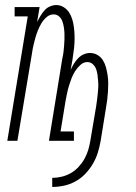

<svg xmlns="http://www.w3.org/2000/svg" viewBox="-20 -558 540 761"><path d="M187 183V147Q205 147 224 142.5Q243 138 260 128.5Q277 119 291 104Q305 89 314.5 72Q324 55 329.5 37Q335 19 338 0Q344 -34 349.5 -68Q355 -102 361 -136Q363 -148 364.5 -161Q366 -174 367.5 -186.5Q369 -199 369.5 -211.5Q370 -224 369 -236.5Q368 -249 366.5 -261Q365 -273 361 -284Q357 -295 348 -303.5Q339 -312 326 -312Q311 -312 298.5 -300.5Q286 -289 277.5 -275.5Q269 -262 263.5 -247.5Q258 -233 253.5 -218.5Q249 -204 246 -189Q243 -174 240 -159L220 -37H273V0H174L227 -326Q230 -338 231.5 -350.5Q233 -363 234 -375.5Q235 -388 235.5 -401Q236 -414 235.5 -426Q235 -438 233 -450.5Q231 -463 227 -474Q223 -485 214 -493Q205 -501 193 -501Q177 -501 164.5 -490Q152 -479 144 -465.5Q136 -452 130 -437Q124 -422 120 -407.5Q116 -393 112.5 -378Q109 -363 107 -348L49 0H9L90 -493H38V-530H137L127 -471Q133 -483 140 -494.5Q147 -506 156 -516.5Q165 -527 178 -532.5Q191 -538 203 -538Q219 -538 232.5 -529.5Q246 -521 254 -508.5Q262 -496 266.5 -481Q271 -466 273 -450Q275 -434 275.5 -417.5Q276 -401 275 -384.5Q274 -368 271.5 -352Q269 -336 267 -320L260 -281Q266 -294 273 -305.5Q280 -317 289.5 -327Q299 -337 311.5 -342.5Q324 -348 337 -348Q353 -348 366.5 -340Q380 -332 388 -319Q396 -306 400 -291Q404 -276 406.5 -260Q409 -244 409 -228Q409 -212 408 -195.5Q407 -179 405 -162.5Q403 -146 400 -130L379 0Q375 23 368 46Q361 69 348.5 90.5Q336 112 318.5 130.5Q301 149 279 161Q257 173 233.5 178Q210 183 187 183Z"/></svg>

Font: Iosevka Slab Extralight
Style: Italic
Weight: 200
Italic angle: -9°
Monospace: yes
Designer: Belleve Invis
Foundry: Belleve Invis
Version: Version 11.1.1; ttfautohint (v1.8.3)